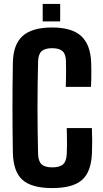

<svg xmlns="http://www.w3.org/2000/svg" viewBox="-20 -949 524 978"><path d="M246 9Q141 9 94.2 -33Q47.5 -75 45.5 -172.5Q44.5 -233 44 -289.2Q43.5 -345.5 43.5 -400.2Q43.5 -455 44 -511.2Q44.5 -567.5 45.5 -628.5Q47 -722 95 -765.5Q143 -809 245.5 -809Q346.5 -809 394 -765Q441.5 -721 444.5 -628Q445 -608.5 445.2 -587.8Q445.5 -567 445 -546.5Q444.5 -526 443.5 -506.5H315Q316 -527.5 316.2 -549.2Q316.5 -571 316.5 -592.8Q316.5 -614.5 316 -635.5Q315.5 -672.5 299 -688Q282.5 -703.5 245.5 -703.5Q208.5 -703.5 191.8 -688Q175 -672.5 174 -635.5Q172.5 -573.5 171.8 -515.2Q171 -457 171 -400Q171 -343 171.8 -285Q172.5 -227 174 -165Q175 -128 191.8 -112.2Q208.5 -96.5 246 -96.5Q284.5 -96.5 301.5 -112.2Q318.5 -128 320 -165Q321 -187 321.2 -206.8Q321.5 -226.5 321 -248.2Q320.5 -270 320 -296.5H448Q449.5 -265.5 449.5 -233Q449.5 -200.5 448.5 -172.5Q445.5 -75 398.5 -33Q351.5 9 246 9ZM197.5 -840V-929H286.5V-840Z"/></svg>

Font: Big Shoulders
Style: Bold
Weight: 700
Designer: Patric King
Foundry: XO Type Co
Version: Version 2.002